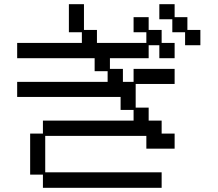

<svg xmlns="http://www.w3.org/2000/svg" viewBox="-20 -869 1040 917"><path d="M124 -231H185V-293H618V-344H556V-406H62V-478H494V-529H432V-591H62V-664H371V-715H309V-849H381V-726H443V-664H679V-715H618V-787H690V-726H752V-664H814V-591H741V-653H690V-591H505V-540H567V-478H618V-540H814V-468H628V-355H690V-293H752V-231H814V-159H679V-220H196V-46H752V28H185V-35H124ZM803 -777H741V-849H814V-787H875V-726H937V-653H864V-715H803Z"/></svg>

Font: DotGothic16
Style: Regular
Weight: 400
Designer: Fontworks Inc.
Foundry: Fontworks Inc.
Version: Version 1.100